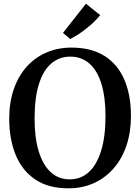

<svg xmlns="http://www.w3.org/2000/svg" viewBox="-20 -1010 760 1041"><path d="M354 11Q244.5 12 172.5 -36Q100.5 -84 65.2 -169.5Q30 -255 30 -366.5Q30 -455 54.5 -526Q79 -597 124 -647.5Q169 -698 231.2 -725Q293.5 -752 368.5 -752Q477 -751.5 548.2 -705.8Q619.5 -660 654.8 -576.8Q690 -493.5 690 -381.5Q690 -293.5 665.8 -221.5Q641.5 -149.5 596.8 -97.8Q552 -46 490.2 -17.8Q428.5 10.5 354 11ZM358.5 -37.5Q417.5 -37.5 460.8 -76.2Q504 -115 528 -191.5Q552 -268 552 -381Q552 -483 530 -555Q508 -627 465.2 -665Q422.5 -703 361 -703Q302 -703 258.5 -666.2Q215 -629.5 191.2 -554.8Q167.5 -480 167.5 -366.5Q167.5 -263.5 189.8 -190Q212 -116.5 254.5 -77Q297 -37.5 358.5 -37.5ZM360 -799 321.5 -831.5 446 -990 523 -928Q509.5 -910.5 489.8 -891.5Q470 -872.5 447.5 -854.8Q425 -837 402.8 -822.5Q380.5 -808 361 -799Z"/></svg>

Font: Merriweather 48pt SemiBold
Style: Regular
Weight: 600
Version: Version 2.100